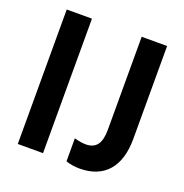

<svg xmlns="http://www.w3.org/2000/svg" viewBox="-130 -831 920 958"><g transform="rotate(20 330.5 -352.0)"><path d="M63 0H197V-714H63ZM394 10C527 10 596 -75 596 -220V-714H461V-219C461 -149 437 -114 382 -114C363 -114 342 -118 321 -124V-2C341 6 369 10 394 10Z"/></g></svg>

Font: Kathrein 77 Bold Condensed
Style: Regular
Weight: 700
Width: 3
Designer: Lazydogs Typefoundry, based on Open Sans by Ascender Corporation
Foundry: Lazydogs Typefoundry
Version: Version 1.003;PS 001.003;hotconv 1.0.88;makeotf.lib2.5.64775